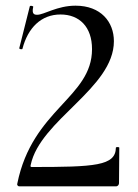

<svg xmlns="http://www.w3.org/2000/svg" viewBox="-20 -656 486 676"><path d="M41 -10C39 -6 42 0 48 0H389C395 0 399 -6 399 -11L400 -136C400 -139 388 -139 388 -136C387 -72 314 -68 92 -68C87 -68 87 -70 88 -75C121 -234 381 -345 381 -511C381 -579 335 -636 246 -636C181 -636 135 -604 111 -604C101 -604 91 -606 97 -632C98 -635 86 -637 85 -634L48 -487C46 -483 58 -481 59 -484C78 -558 125 -605 193 -605C259 -605 304 -562 304 -483C304 -312 94 -272 41 -10Z"/></svg>

Font: Cormorant Infant Book
Style: Regular
Weight: 500
Designer: Christian Thalmann (Catharsis Fonts)
Version: Version 1.000;PS 002.000;hotconv 1.0.88;makeotf.lib2.5.64775